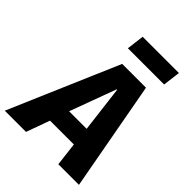

<svg xmlns="http://www.w3.org/2000/svg" viewBox="-301 -1020 1146 1146"><g transform="rotate(45 272.0 -447.0)"><path d="M401 0H575L448 -693H247L-51 0H128L182 -149H383ZM331 -562H335L371 -269H223ZM525 -894H219L205 -783H511Z"/></g></svg>

Font: Fira Sans OT
Style: Bold Italic
Weight: 700
Italic angle: -8°
Designer: Carrois Corporate & Edenspiekermann
Foundry: Carrois Corporate GbR & Edenspiekermann AG
Version: Version 2.001